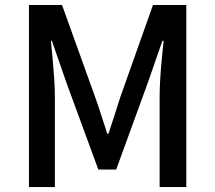

<svg xmlns="http://www.w3.org/2000/svg" viewBox="-20 -757 870 777"><path d="M97.2 0V-736.8H231L365.2 -363.8Q377.9 -328.1 389.9 -290.5Q401.9 -252.9 414.1 -215.8H418.9Q431.6 -252.9 443.4 -290.5Q455.1 -328.1 466.8 -363.8L599.1 -736.8H733.9V0H626V-363.8Q626 -397 628.4 -437.3Q630.9 -477.5 634.8 -518.1Q638.7 -558.6 642.1 -591.8H637.2L578.1 -421.9L450.2 -70.8H377.9L249 -421.9L189.9 -591.8H186Q189.5 -558.6 193.1 -518.1Q196.8 -477.5 199.5 -437.3Q202.1 -397 202.1 -363.8V0Z"/></svg>

Font: Source Han Sans CN Medium
Style: Regular
Weight: 500
Designer: Ryoko NISHIZUKA  (kana, bopomofo & ideographs); Paul D. Hunt (Latin, Greek & Cyrillic); Sandoll Communications , Soo-you
Foundry: Adobe
Version: Version 2.004;hotconv 1.0.118;makeotfexe 2.5.65603